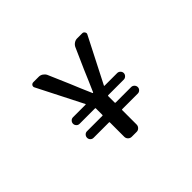

<svg xmlns="http://www.w3.org/2000/svg" viewBox="-135 -993 1270 1270"><g transform="rotate(-45 500.0 -358.0)"><path d="M476.6 0Q461.9 0 451.7 -10.3Q441.4 -20.5 441.4 -35.2V-169.9Q441.4 -173.8 437.5 -173.8H293Q280.3 -173.8 271.5 -182.6Q262.7 -191.4 262.7 -204.1Q262.7 -216.8 271.5 -226.1Q280.3 -235.4 293 -235.4H437.5Q441.4 -235.4 441.4 -239.3V-300.8Q441.4 -304.7 437.5 -304.7H293Q280.3 -304.7 271.5 -314Q262.7 -323.2 262.7 -335.4Q262.7 -347.7 271.5 -356.9Q280.3 -366.2 293 -366.2H410.2Q415 -366.2 413.1 -370.1L252.9 -685.5Q250 -690.4 250 -695.3Q250 -700.2 252.9 -706.1Q259.8 -715.8 271.5 -715.8H322.3Q337.9 -715.8 351.1 -707Q364.3 -698.2 371.1 -684.6L434.6 -537.1Q444.3 -513.7 464.8 -464.4Q485.4 -415 497.1 -389.6Q498 -386.7 500.5 -386.7Q502.9 -386.7 503.9 -389.6Q513.7 -412.1 535.2 -461.4Q556.6 -510.7 567.4 -537.1L632.8 -684.6Q639.6 -698.2 652.8 -707Q666 -715.8 681.6 -715.8H728.5Q740.2 -715.8 746.1 -706.1Q750 -700.2 750 -695.3Q750 -690.4 747.1 -685.5L585.9 -370.1Q584 -366.2 587.9 -366.2H706.1Q718.8 -366.2 728 -356.9Q737.3 -347.7 737.3 -335.4Q737.3 -323.2 728 -314Q718.8 -304.7 706.1 -304.7H561.5Q556.6 -304.7 556.6 -300.8V-239.3Q556.6 -235.4 561.5 -235.4H706.1Q718.8 -235.4 728 -226.1Q737.3 -216.8 737.3 -204.1Q737.3 -191.4 728 -182.6Q718.8 -173.8 706.1 -173.8H561.5Q556.6 -173.8 556.6 -169.9V-35.2Q556.6 -20.5 546.4 -10.3Q536.1 0 522.5 0Z"/></g></svg>

Font: Gen Jyuu Gothic L Monospace Medium
Style: Regular
Weight: 500
Designer: [Source Han Sans]
Ryoko NISHIZUKA  (kana & ideographs); Paul D. Hunt (Latin, Greek & Cyrillic); Wenlong ZHANG  (bopomofo
Version: Version 1.002.20150607